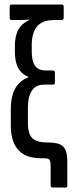

<svg xmlns="http://www.w3.org/2000/svg" viewBox="-20 -703 323 853"><path d="M214 130Q205 130 205 121V37Q205 13 199.5 6.5Q194 0 175 0H162Q94 0 61 -37Q28 -74 28 -146V-214Q28 -277 48.5 -311.5Q69 -346 106 -359V-361Q73 -376 59.5 -404Q46 -432 46 -474V-497Q46 -543 61.5 -571Q77 -599 110 -614V-616Q98 -615 85.5 -614.5Q73 -614 61 -614H32Q23 -614 23 -624V-673Q23 -683 32 -683H254Q263 -683 263 -673V-624Q263 -614 254 -614H221Q169 -614 145 -586Q121 -558 121 -501V-475Q121 -432 135.5 -411Q150 -390 184 -390H215Q224 -390 224 -380V-336Q224 -327 215 -327H176Q139 -327 121.5 -300Q104 -273 104 -227V-158Q104 -107 124.5 -88.5Q145 -70 191 -70Q224 -70 243 -63Q262 -56 270.5 -38Q279 -20 279 15V121Q279 130 271 130Z"/></svg>

Font: Sofia Sans Extra Condensed Medium
Style: Regular
Weight: 500
Version: Version 4.100